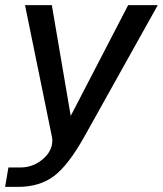

<svg xmlns="http://www.w3.org/2000/svg" viewBox="-43 -536 638 752"><path d="M-23 196 -10 120H36Q86 120 124 88Q162 56 162 14Q162 8 160 -2L55 -516H160L234 -82L459 -516H575L288 -2Q225 111 168.5 153.5Q112 196 27 196Z"/></svg>

Font: Creato Display Medium
Style: Italic
Weight: 500
Italic angle: -10°
Version: Version 1.000